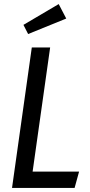

<svg xmlns="http://www.w3.org/2000/svg" viewBox="-20 -922 440 942"><path d="M140 -80H368L346 0H39L136 -689H226ZM305 -831 118 -755 95 -800 268 -902Z"/></svg>

Font: Fira Sans Compressed
Style: Italic
Weight: 400
Width: 1
Italic angle: -8°
Designer: bBox Type GmbH & Carrois Corporate GbR & Edenspiekermann AG
Foundry: bBox Type GmbH & Carrois Corporate GbR & Edenspiekermann AG
Version: Version 4.301